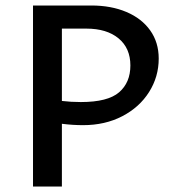

<svg xmlns="http://www.w3.org/2000/svg" viewBox="-20 -678 641 698"><path d="M557 -465Q557 -399 522 -343.5Q487 -288 424.5 -255.5Q362 -223 282 -223Q244 -223 205 -228V0H100V-658H312Q384 -658 439.5 -634.5Q495 -611 526 -567.5Q557 -524 557 -465ZM454 -440Q454 -503 411 -538.5Q368 -574 294 -574H205V-311Q238 -307 274 -307Q372 -307 413 -342.5Q454 -378 454 -440Z"/></svg>

Font: Ysabeau SC Semibold
Style: Regular
Weight: 600
Designer: Christian Thalmann (Catharsis Fonts)
Version: Version 0.003